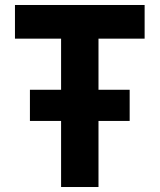

<svg xmlns="http://www.w3.org/2000/svg" viewBox="-20 -750 640 770"><path d="M225 0V-265H100V-390H225V-595H40V-730H560V-595H375V-390H500V-265H375V0Z"/></svg>

Font: JetBrains Mono NL ExtraBold
Style: Regular
Weight: 800
Designer: Philipp Nurullin, Konstantin Bulenkov
Foundry: JetBrains
Version: Version 2.304; ttfautohint (v1.8.4.7-5d5b)